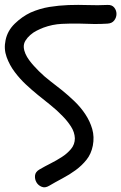

<svg xmlns="http://www.w3.org/2000/svg" viewBox="-25 -747 501 793"><path d="M233.4 -267.6Q210 -292 183.6 -313Q157.2 -334 131.3 -355Q105.5 -376 81.1 -398.9Q56.6 -421.9 36.1 -449.2Q14.6 -477.5 2.4 -511.2Q-9.8 -544.9 -2 -581.1Q5.9 -620.1 36.1 -649.4Q66.4 -678.7 101.6 -695.3Q139.6 -711.9 178.7 -718.3Q217.8 -724.6 257.8 -726.1Q297.9 -727.5 338.4 -726.1Q378.9 -724.6 418.9 -726.6Q437.5 -727.5 446.8 -715.8Q456.1 -704.1 456.1 -689.5Q456.1 -674.8 446.8 -662.6Q437.5 -650.4 418.9 -649.4Q390.6 -647.5 362.8 -647.9Q335 -648.4 306.6 -649.4Q268.6 -650.4 230 -648.4Q191.4 -646.5 154.3 -632.8Q141.6 -627.9 127 -620.6Q112.3 -613.3 100.1 -602.5Q87.9 -591.8 80.1 -579.1Q72.3 -566.4 73.2 -551.8Q74.2 -538.1 80.1 -524.9Q85.9 -511.7 95.2 -499Q104.5 -486.3 115.2 -474.6Q126 -462.9 135.7 -453.1Q158.2 -430.7 182.6 -412.1Q207 -393.6 231.4 -374Q256.8 -353.5 282.7 -328.6Q308.6 -303.7 327.6 -274.9Q346.7 -246.1 356 -213.9Q365.2 -181.6 358.4 -145.5Q351.6 -111.3 332.5 -87.4Q313.5 -63.5 287.6 -44.4Q261.7 -25.4 232.9 -10.3Q204.1 4.9 177.7 20.5Q161.1 30.3 147 24.4Q132.8 18.6 125.5 5.9Q118.2 -6.8 119.6 -22Q121.1 -37.1 137.7 -46.9Q161.1 -60.5 184.6 -72.3Q208 -84 230.5 -98.6Q252 -112.3 268.1 -131.3Q284.2 -150.4 284.2 -175.8Q283.2 -201.2 268.1 -224.6Q252.9 -248 233.4 -267.6Z"/></svg>

Font: Schoolbell
Style: Regular
Weight: 400
Designer: Font Diner, Inc
Foundry: Font Diner, Inc
Version: Version 1.001